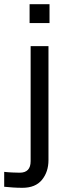

<svg xmlns="http://www.w3.org/2000/svg" viewBox="-66 -720 331 915"><path d="M165 43Q165 99 134 137Q103 175 41 175Q17 175 -4.5 173.5Q-26 172 -46 170V99Q-30 101 -7 102Q16 103 28 103Q80 103 80 48V-500H165ZM75 -610V-700H170V-610Z"/></svg>

Font: Share
Style: Regular
Weight: 400
Designer: Ralph du Carrois
Version: Version 1.001